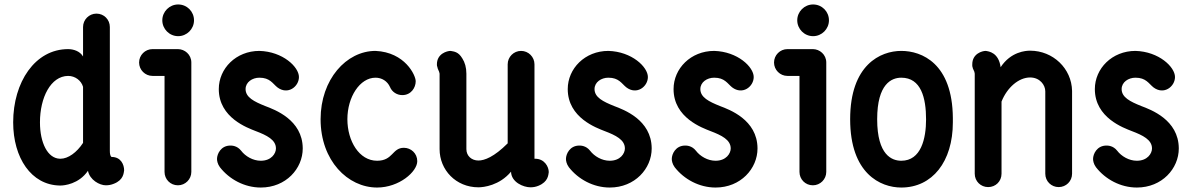

<svg xmlns="http://www.w3.org/2000/svg" viewBox="-20 -820 5343 860"><path d="M251 -109H249C193 -110 159 -181 159 -272C159 -383 207 -479 285 -480C317 -480 344 -459 352 -431V-180C324 -137 285 -109 251 -109ZM251 11C267 11 333 5 374 -55C382 -14 426 10 454 10C466 10 478 8 490 3C534 -14 534 -46 536 -57C536 -82 522 -117 480 -117C479 -117 472 -120 472 -144V-699C472 -732 446 -759 412 -759C379 -759 352 -732 352 -699V-567C338 -591 309 -600 285 -600C137 -600 39 -452 39 -272C39 -113 120 9 248 11Z M778 -658C817 -658 849 -690 849 -729C849 -768 818 -800 778 -800C739 -800 707 -768 707 -729C707 -690 739 -658 778 -658ZM837 -50V-540C837 -576 807 -600 777 -600H663C630 -600 603 -573 603 -540C603 -507 630 -480 663 -480H717V-50C717 -17 743 10 777 10C810 10 837 -17 837 -50Z M1142 -592C1037 -592 960 -513 960 -421C960 -292 1090 -247 1125 -233C1175 -214 1216 -194 1216 -155C1216 -133 1196 -100 1148 -100C1113 -100 1079 -120 1060 -145C1042 -168 1018 -168 1012 -168C969 -168 952 -130 952 -108C952 -101 954 -86 965 -71C1007 -17 1075 20 1148 20C1261 20 1336 -65 1336 -155V-156C1335 -284 1210 -329 1168 -345C1118 -365 1080 -384 1080 -421C1080 -452 1110 -472 1142 -472C1189 -472 1201 -446 1222 -429C1269 -393 1319 -432 1319 -475C1319 -520 1247 -589 1142 -592Z M1669 -100C1589 -100 1536 -188 1536 -286C1536 -386 1592 -472 1662 -472C1690 -472 1715 -457 1727 -430C1736 -408 1758 -394 1782 -394C1821 -394 1842 -427 1842 -456C1842 -483 1794 -586 1662 -592C1531 -592 1416 -464 1416 -286C1416 -100 1538 20 1669 20C1768 20 1849 -51 1849 -98C1849 -133 1821 -158 1789 -158C1736 -158 1741 -100 1669 -100Z M2254 -178C2193 -117 2150 -101 2123 -101C2093 -101 2069 -121 2069 -152V-490C2069 -518 2062 -541 2051 -558C2033 -589 2013 -589 1998 -592C1983 -592 1937 -580 1937 -532C1937 -518 1938 -524 1938 -524C1941 -506 1947 -504 1949 -490V-152C1949 -59 2022 19 2123 19C2146 19 2217 11 2269 -51C2270 -4 2324 19 2356 19C2368 19 2380 17 2392 12C2436 -6 2436 -37 2438 -49C2438 -73 2419 -109 2377 -109C2377 -109 2375 -109 2374 -109V-532C2374 -565 2347 -592 2314 -592C2281 -592 2254 -565 2254 -532Z M2705 -592C2600 -592 2523 -513 2523 -421C2523 -292 2653 -247 2688 -233C2738 -214 2779 -194 2779 -155C2779 -133 2759 -100 2711 -100C2676 -100 2642 -120 2623 -145C2605 -168 2581 -168 2575 -168C2532 -168 2515 -130 2515 -108C2515 -101 2517 -86 2528 -71C2570 -17 2638 20 2711 20C2824 20 2899 -65 2899 -155V-156C2898 -284 2773 -329 2731 -345C2681 -365 2643 -384 2643 -421C2643 -452 2673 -472 2705 -472C2752 -472 2764 -446 2785 -429C2832 -393 2882 -432 2882 -475C2882 -520 2810 -589 2705 -592Z M3179 -592C3074 -592 2997 -513 2997 -421C2997 -292 3127 -247 3162 -233C3212 -214 3253 -194 3253 -155C3253 -133 3233 -100 3185 -100C3150 -100 3116 -120 3097 -145C3079 -168 3055 -168 3049 -168C3006 -168 2989 -130 2989 -108C2989 -101 2991 -86 3002 -71C3044 -17 3112 20 3185 20C3298 20 3373 -65 3373 -155V-156C3372 -284 3247 -329 3205 -345C3155 -365 3117 -384 3117 -421C3117 -452 3147 -472 3179 -472C3226 -472 3238 -446 3259 -429C3306 -393 3356 -432 3356 -475C3356 -520 3284 -589 3179 -592Z M3622 -658C3661 -658 3693 -690 3693 -729C3693 -768 3662 -800 3622 -800C3583 -800 3551 -768 3551 -729C3551 -690 3583 -658 3622 -658ZM3681 -50V-540C3681 -576 3651 -600 3621 -600H3507C3474 -600 3447 -573 3447 -540C3447 -507 3474 -480 3507 -480H3561V-50C3561 -17 3587 10 3621 10C3654 10 3681 -17 3681 -50Z M4017 -592C3924 -592 3788 -530 3788 -286C3788 -42 3924 20 4017 20C4156 20 4248 -96 4248 -272C4248 -274 4248 -288 4248 -292C4246 -536 4109 -592 4017 -592ZM4017 -100C3976 -100 3909 -124 3909 -286C3909 -445 3974 -472 4017 -472C4106 -472 4128 -381 4128 -285C4128 -200 4106 -100 4017 -100Z M4395 -592C4380 -592 4335 -580 4335 -532C4335 -518 4335 -524 4335 -524C4338 -506 4345 -504 4346 -490V-42C4346 -8 4373 18 4406 18C4440 18 4466 -8 4466 -42V-365C4491 -428 4543 -473 4594 -473C4638 -473 4662 -439 4662 -411V-42C4662 -8 4689 18 4722 18C4755 18 4782 -8 4782 -42V-413C4780 -513 4697 -593 4594 -593C4575 -593 4508 -589 4462 -519C4453 -585 4409 -590 4395 -592Z M5066 -592C4961 -592 4884 -513 4884 -421C4884 -292 5014 -247 5049 -233C5099 -214 5140 -194 5140 -155C5140 -133 5120 -100 5072 -100C5037 -100 5003 -120 4984 -145C4966 -168 4942 -168 4936 -168C4893 -168 4876 -130 4876 -108C4876 -101 4878 -86 4889 -71C4931 -17 4999 20 5072 20C5185 20 5260 -65 5260 -155V-156C5259 -284 5134 -329 5092 -345C5042 -365 5004 -384 5004 -421C5004 -452 5034 -472 5066 -472C5113 -472 5125 -446 5146 -429C5193 -393 5243 -432 5243 -475C5243 -520 5171 -589 5066 -592Z"/></svg>

Font: LS
Style: Bold
Weight: 700
Designer: BSozoo
Foundry: BSozoo
Version: Version 001.000